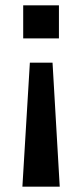

<svg xmlns="http://www.w3.org/2000/svg" viewBox="-20 -520 309 720"><path d="M64 180 92 -285H177L204 180ZM67 -376V-500H201V-376Z"/></svg>

Font: Nunito Sans 6pt SemiBold
Style: Regular
Weight: 600
Version: Version 3.101;gftools[0.9.27]